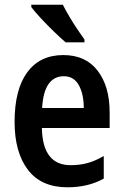

<svg xmlns="http://www.w3.org/2000/svg" viewBox="-20 -786 525 816"><path d="M249 -552Q344 -552 395 -485.5Q446 -419 446 -308V-242H158Q161 -84 280 -84Q319 -84 352 -93Q385 -102 421 -123V-27Q355 10 267 10Q155 10 98.5 -64.5Q42 -139 42 -268Q42 -406 96 -479Q150 -552 249 -552ZM251 -462Q210 -462 186.5 -429Q163 -396 159 -327H336Q336 -386 315 -424Q294 -462 251 -462ZM247 -766Q258 -744 274.5 -716Q291 -688 308.5 -662Q326 -636 339 -618V-606H259Q239 -623 210 -651Q181 -679 154 -708Q127 -737 113 -756V-766Z"/></svg>

Font: Noto Sans Myanmar UI Condensed SemiBold
Style: Regular
Weight: 600
Width: 3
Designer: Monotype Design Team
Foundry: Monotype Imaging Inc.
Version: Version 2.103; ttfautohint (v1.8.4.7-5d5b)